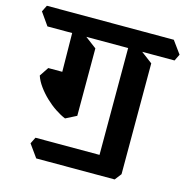

<svg xmlns="http://www.w3.org/2000/svg" viewBox="-158 -746 957 979"><g transform="rotate(15 320.5 -256.0)"><path d="M560 57 426 41V-581L471 -560L560 -493ZM119 127 71 60 88 26H560V92L533 127ZM208 -108Q183 -118 154.5 -137Q126 -156 100.5 -180.5Q75 -205 55.5 -232Q36 -259 27 -286L59 -334H201L265 -296V-137ZM265 -214 134 -250 130 -581 176 -560 265 -493ZM0 -538 -47 -605 -30 -639H640L688 -573L671 -538Z"/></g></svg>

Font: Eczar SemiBold
Style: Regular
Weight: 600
Designer: Vaibhav Singh
Foundry: Rosetta Type Foundry
Version: Version 2.000